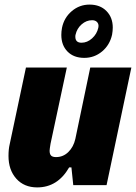

<svg xmlns="http://www.w3.org/2000/svg" viewBox="-20 -806 592 836"><path d="M444 0H299L291 -77H281Q231 10 142 10Q85 10 51 -28Q17 -66 17 -127Q17 -156 22 -177L93 -512H271L200 -180Q196 -156 196 -150Q196 -135 202.5 -128.5Q209 -122 224 -122Q255 -122 277.5 -144Q300 -166 308 -201L373 -512H552ZM247 -654Q247 -669 250 -685Q259 -729 292.5 -757.5Q326 -786 370 -786Q416 -786 443.5 -758Q471 -730 471 -686Q471 -672 468 -655Q458 -610 424.5 -582Q391 -554 347 -554Q301 -554 274 -581.5Q247 -609 247 -654ZM408 -685Q409 -688 409 -693Q409 -704 401.5 -711Q394 -718 381 -718Q356 -718 335.5 -700Q315 -682 309 -655Q308 -652 308 -646Q308 -620 335 -620Q360 -620 381 -639Q402 -658 408 -685Z"/></svg>

Font: Decalotype Black Italic
Style: Regular
Weight: 900
Italic angle: -12°
Designer: Alfredo Marco Pradil
Foundry: Alfredo Marco Pradil
Version: Version 1.0